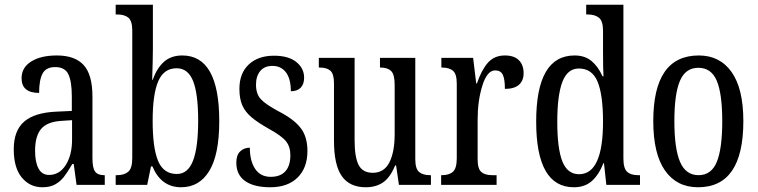

<svg xmlns="http://www.w3.org/2000/svg" viewBox="-20 -780 3198 810"><path d="M38 -150Q38 -229 82 -267Q126 -305 218 -309L283 -312V-373Q283 -436 268.5 -466.5Q254 -497 213 -497Q174 -497 159.5 -469.5Q145 -442 145 -388Q71 -388 71 -450Q71 -495 111.5 -520.5Q152 -546 220 -546Q296 -546 333 -505.5Q370 -465 370 -372V-113Q370 -72 381 -56.5Q392 -41 419 -41H422V0H303L291 -88H285Q264 -52 249 -33Q234 -14 212.5 -2Q191 10 159 10Q106 10 72 -31Q38 -72 38 -150ZM284 -191V-273L238 -270Q178 -266 153 -235.5Q128 -205 128 -144Q128 -96 142.5 -69Q157 -42 187 -42Q231 -42 257.5 -84Q284 -126 284 -191Z M623 -78H617L601 0H468V-41H474Q504 -41 521 -55.5Q538 -70 538 -113V-651Q538 -692 521.5 -705.5Q505 -719 474 -719H468V-760H625V-575Q625 -536 622 -443H624Q642 -493 672 -519.5Q702 -546 749 -546Q905 -546 905 -269Q905 -128 863 -59Q821 10 744 10Q660 10 623 -78ZM816 -271Q816 -385 794.5 -438.5Q773 -492 725 -492Q671 -492 647.5 -437Q624 -382 624 -270Q624 -156 647 -101Q670 -46 726 -46Q773 -46 794.5 -102.5Q816 -159 816 -271Z M977 -94Q977 -126 993.5 -141.5Q1010 -157 1034 -157Q1034 -101 1056.5 -67.5Q1079 -34 1122 -34Q1163 -34 1184 -57.5Q1205 -81 1205 -125Q1205 -161 1186.5 -184Q1168 -207 1117 -235Q1069 -262 1042 -284.5Q1015 -307 1002.5 -335Q990 -363 990 -405Q990 -471 1029.5 -508Q1069 -545 1136 -545Q1197 -545 1230 -518.5Q1263 -492 1263 -452Q1263 -425 1248.5 -410Q1234 -395 1207 -395Q1207 -447 1186.5 -474.5Q1166 -502 1129 -502Q1096 -502 1078 -480.5Q1060 -459 1060 -423Q1060 -384 1080 -362Q1100 -340 1156 -310Q1220 -277 1248.5 -240Q1277 -203 1277 -143Q1277 -72 1235.5 -31Q1194 10 1120 10Q1052 10 1014.5 -16Q977 -42 977 -94Z M1389 -186V-428Q1389 -468 1374 -481.5Q1359 -495 1329 -495H1325V-536H1476V-188Q1476 -117 1493 -84Q1510 -51 1553 -51Q1600 -51 1622.5 -94.5Q1645 -138 1645 -215V-422Q1645 -466 1630 -480.5Q1615 -495 1586 -495H1583V-536H1732V-109Q1732 -68 1748 -54.5Q1764 -41 1794 -41H1798V0H1663L1651 -82H1647Q1626 -31 1596 -10.5Q1566 10 1523 10Q1455 10 1422 -37Q1389 -84 1389 -186Z M1841 -41H1844Q1875 -41 1891 -55.5Q1907 -70 1907 -113V-427Q1907 -468 1891 -481.5Q1875 -495 1845 -495H1842V-536H1976L1989 -428H1992Q2011 -484 2038 -515Q2065 -546 2110 -546Q2149 -546 2169 -526Q2189 -506 2189 -471Q2189 -440 2169.5 -422.5Q2150 -405 2110 -405Q2110 -447 2101 -465Q2092 -483 2069 -483Q2035 -483 2015 -419Q1995 -355 1995 -276V-108Q1995 -68 2010.5 -54.5Q2026 -41 2056 -41H2075V0H1841Z M2242 -267Q2242 -546 2404 -546Q2447 -546 2475 -523Q2503 -500 2522 -458H2526Q2524 -489 2524 -563V-650Q2524 -691 2507 -705Q2490 -719 2459 -719H2453V-760H2610V-111Q2610 -70 2625.5 -55.5Q2641 -41 2672 -41H2680V0H2538L2528 -92H2526Q2506 -42 2476.5 -16Q2447 10 2401 10Q2242 10 2242 -267ZM2524 -267Q2524 -380 2501 -435.5Q2478 -491 2422 -491Q2374 -491 2352.5 -434.5Q2331 -378 2331 -266Q2331 -153 2352.5 -99Q2374 -45 2423 -45Q2524 -45 2524 -267Z M2736 -269Q2736 -546 2928 -546Q3017 -546 3066.5 -476Q3116 -406 3116 -269Q3116 10 2925 10Q2835 10 2785.5 -60.5Q2736 -131 2736 -269ZM3027 -269Q3027 -384 3004 -439Q2981 -494 2926 -494Q2872 -494 2848.5 -439Q2825 -384 2825 -269Q2825 -153 2849 -97Q2873 -41 2927 -41Q2981 -41 3004 -97Q3027 -153 3027 -269Z"/></svg>

Font: Noto Serif Cond
Style: Regular
Weight: 400
Width: 3
Designer: Monotype Design Team
Foundry: Monotype Imaging Inc.
Version: Version 1.001